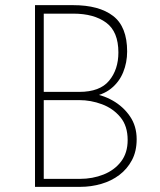

<svg xmlns="http://www.w3.org/2000/svg" viewBox="-20 -726 621 746"><path d="M264 -706Q365 -706 419.5 -664Q474 -622 474 -526Q474 -483 458.5 -445Q443 -407 411 -381.5Q379 -356 329 -349L327 -364Q376 -359 417.5 -335.5Q459 -312 485 -274Q511 -236 511 -185Q511 -138 492.5 -103.5Q474 -69 443.5 -46Q413 -23 373.5 -11.5Q334 0 292 0H116V-706ZM288 -369Q368 -369 404 -412.5Q440 -456 440 -522Q440 -603 392.5 -638Q345 -673 265 -673H150V-369ZM290 -31Q340 -31 382.5 -48Q425 -65 450.5 -98.5Q476 -132 476 -182Q476 -237 447.5 -271Q419 -305 376 -321Q333 -337 288 -337H150V-31Z"/></svg>

Font: Josefin Sans Thin ExtraLight
Style: Regular
Weight: 250
Version: Version 2.001